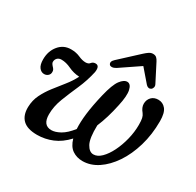

<svg xmlns="http://www.w3.org/2000/svg" viewBox="-139 -784 971 950"><g transform="rotate(30 346.0 -309.0)"><path d="M437.5 -442.5Q457.5 -441.5 464.2 -411.2Q471 -381 457.5 -320.5Q441 -241.5 415.5 -181.5Q413.5 -107 430 -77Q446.5 -47 470 -47Q493 -47 514.8 -68.5Q536.5 -90 554 -125.2Q571.5 -160.5 582 -202.8Q592.5 -245 592.5 -286.5Q592.5 -310.5 589.5 -323.8Q586.5 -337 579 -346.5Q561 -368 561 -389Q561 -412 575.5 -427.2Q590 -442.5 614.5 -442.5Q640.5 -442.5 657.2 -422Q674 -401.5 674 -354Q674 -277.5 654.5 -211.5Q635 -145.5 601.8 -96.2Q568.5 -47 526.8 -19.2Q485 8.5 439.5 8.5Q406.5 8.5 381.5 -8.5Q356.5 -25.5 345 -65.5Q308.5 -26 266.8 -8.8Q225 8.5 180.5 8.5Q124.5 8.5 98.5 -16.5Q72.5 -41.5 73.5 -89Q74.5 -128 90.5 -160.5Q106.5 -193 129.8 -223Q153 -253 177 -282.8Q201 -312.5 217.5 -345Q184 -347 155.2 -360.8Q126.5 -374.5 100.5 -374.5Q85.5 -374.5 76.8 -365.8Q68 -357 68 -343.5Q68 -335.5 78.5 -324Q84.5 -318 87.8 -312.5Q91 -307 91 -299.5Q91.5 -286 82.2 -277.8Q73 -269.5 60 -269.5Q43.5 -269.5 31.8 -284.5Q20 -299.5 20 -330.5Q20 -378 46.8 -410.2Q73.5 -442.5 116 -442.5Q145 -442.5 167.8 -432.2Q190.5 -422 209 -422Q225.5 -422 233.2 -432.2Q241 -442.5 255.5 -442.5Q280 -442.5 274 -404Q262 -349.5 239.8 -299.2Q217.5 -249 199.2 -201.8Q181 -154.5 181 -109.5Q181 -47 230 -47Q252 -47 279.8 -62.5Q307.5 -78 336.5 -115Q334 -152.5 340.2 -203.8Q346.5 -255 362.5 -322Q379 -391 398.5 -417Q418 -443 437.5 -442.5ZM356 -475Q344 -467.5 333.8 -467.2Q323.5 -467 319.5 -472.5Q309.5 -486.5 328 -503.5L433.5 -601Q446 -612.5 456.2 -619.2Q466.5 -626 478 -626Q491 -626 498.2 -619.5Q505.5 -613 511.5 -601L562.5 -501.5Q567 -493 564.8 -484.8Q562.5 -476.5 557.5 -472.5Q543 -462.5 528.5 -477L466 -549.5Z"/></g></svg>

Font: Fraunces 144pt SuperSoft
Style: Italic
Weight: 400
Italic angle: -16°
Version: Version 1.000;[b76b70a41]